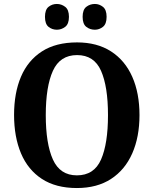

<svg xmlns="http://www.w3.org/2000/svg" viewBox="-20 -939 776 969"><path d="M368 10Q262 10 191.5 -36Q121 -82 86 -165Q51 -248 51 -359Q51 -470 86 -552Q121 -634 191.5 -679.5Q262 -725 369 -725Q470 -725 540.5 -679.5Q611 -634 647.5 -551.5Q684 -469 684 -358Q684 -248 647.5 -165Q611 -82 540.5 -36Q470 10 368 10ZM368 -54Q455 -54 490 -134Q525 -214 525 -358Q525 -502 490 -581.5Q455 -661 369 -661Q283 -661 247 -581.5Q211 -502 211 -358Q211 -214 247 -134Q283 -54 368 -54ZM459 -789Q434 -789 415.5 -803.5Q397 -818 397 -854Q397 -890 415.5 -904.5Q434 -919 459 -919Q481 -919 499.5 -904.5Q518 -890 518 -854Q518 -818 499.5 -803.5Q481 -789 459 -789ZM267 -789Q243 -789 225 -803.5Q207 -818 207 -854Q207 -890 225 -904.5Q243 -919 267 -919Q290 -919 309 -904.5Q328 -890 328 -854Q328 -818 309 -803.5Q290 -789 267 -789Z"/></svg>

Font: Noto Serif Devanagari SemiCondensed
Style: Bold
Weight: 700
Width: 4
Designer: Universal Thirst, Indian Type Foundry and the Monotype Design Team
Foundry: Monotype Imaging Inc.
Version: Version 2.004; ttfautohint (v1.8.4.7-5d5b)